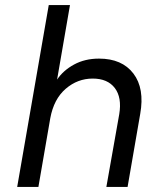

<svg xmlns="http://www.w3.org/2000/svg" viewBox="-20 -740 640 760"><path d="M48 0 173 -720H257L206 -425Q230 -461 273 -484.5Q316 -508 372 -508Q463 -508 508 -449Q553 -390 535 -289L485 0H401L452 -288Q463 -354 434.5 -391.5Q406 -429 347 -429Q287 -429 240 -388.5Q193 -348 179 -272L132 0Z"/></svg>

Font: DM Mono
Style: Italic
Weight: 400
Italic angle: -10°
Designer: Colophon Foundry
Foundry: Colophon Foundry
Version: Version 1.000; ttfautohint (v1.8.2.53-6de2)